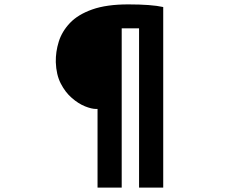

<svg xmlns="http://www.w3.org/2000/svg" viewBox="-20 -799 1040 874"><path d="M417 -303Q397 -303 367 -315Q337 -327 307 -353Q277 -379 256.5 -419Q236 -459 234 -516Q233 -563 247.5 -609.5Q262 -656 298.5 -694.5Q335 -733 400 -756Q465 -779 564 -779Q669 -779 723 -767V55H613V-670H534V55H424V-303Z"/></svg>

Font: Source Han Sans CN Heavy
Style: Regular
Weight: 900
Designer: Ryoko NISHIZUKA 西塚涼子 (kana, bopomofo & ideographs); Paul D. Hunt (Latin, Greek & Cyrillic); Sandoll Communications 산돌커뮤니
Foundry: Adobe
Version: Version 2.000;hotconv 1.0.107;makeotfexe 2.5.65593